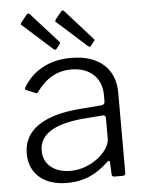

<svg xmlns="http://www.w3.org/2000/svg" viewBox="-54 -796 652 850"><g transform="rotate(-5 272.0 -371.0)"><path d="M212 10Q133 10 88 -29Q43 -68 43 -135Q43 -213 108.5 -258Q174 -303 300 -312L389 -319Q406 -321 406 -334V-363Q406 -421 369.5 -455Q333 -489 271 -489Q179 -489 118 -404Q115 -399 112 -398Q109 -397 105 -399L64 -416Q60 -418 60 -421Q60 -425 63 -429Q94 -481 148 -510.5Q202 -540 274 -540Q367 -540 418.5 -494.5Q470 -449 470 -368V-13Q470 0 458 0H421Q409 0 409 -13L407 -65Q405 -72 402 -72Q399 -72 394 -67Q354 -28 309.5 -9Q265 10 212 10ZM391 -274 316 -268Q110 -253 110 -142Q110 -96 143 -69Q176 -42 231 -42Q264 -42 296 -54Q328 -66 354 -86Q406 -129 406 -171V-259Q406 -276 391 -274ZM109 -750 230 -616Q235 -609 229 -604L216 -587Q213 -582 209 -582Q207 -582 201 -586L74 -700Q67 -704 67 -709Q67 -711 71 -717L97 -749Q103 -755 109 -750ZM262 -750 382 -616Q389 -609 382 -604L369 -587Q366 -582 362 -582Q360 -582 354 -586L227 -700Q220 -704 220 -709Q220 -711 224 -717L250 -749Q256 -755 262 -750Z"/></g></svg>

Font: Libre Franklin Light
Style: Regular
Weight: 300
Designer: Pablo Impallari, Rodrigo Fuenzalida
Foundry: Impallari Type
Version: Version 1.002; ttfautohint (v1.5)